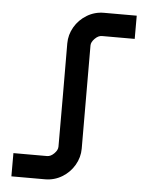

<svg xmlns="http://www.w3.org/2000/svg" viewBox="-51 -730 599 772"><g transform="rotate(5 249.0 -344.0)"><path d="M23.9 -93.8H159.7Q174.3 -93.8 188.2 -107.7Q202.1 -121.6 202.1 -135.3Q202.1 -259.8 201.9 -343.8Q201.7 -427.7 201.2 -552.2Q201.2 -586.9 219.2 -618.2Q237.3 -649.4 268.8 -668.5Q300.3 -687.5 337.4 -687.5H469.7V-593.8H337.4Q322.8 -593.8 308.8 -579.6Q294.9 -565.4 294.9 -552.2Q294.9 -427.7 295.4 -343.8Q295.9 -259.8 295.9 -135.3Q295.9 -100.6 277.8 -69.3Q259.8 -38.1 228.3 -19Q196.8 0 159.7 0H23.9Z"/></g></svg>

Font: GokturkKurgu
Style: Regular
Weight: 400
Designer: facebook.com/biligbitig
Foundry: facebook.com/biligbitig
Version: Version 1.0